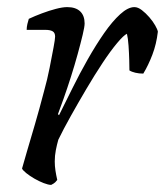

<svg xmlns="http://www.w3.org/2000/svg" viewBox="-20 -520 464 540"><path d="M124 0Q116 0 103 -5Q90 -10 77 -17.5Q64 -25 54 -33Q44 -41 42 -46Q46 -61 55.5 -93Q65 -125 78 -169.5Q91 -214 104 -264Q113 -296 119.5 -329Q126 -362 130.5 -386Q135 -410 135 -417Q135 -428 128 -432Q121 -436 108 -436H55Q55 -444 57 -452.5Q59 -461 61 -467Q78 -475 98 -482.5Q118 -490 137 -495Q156 -500 169 -500Q193 -500 205.5 -488Q218 -476 218 -454Q218 -445 212.5 -422Q207 -399 198.5 -368Q190 -337 179.5 -304Q169 -271 159 -243Q149 -215 143 -199L146 -196Q163 -230 183.5 -271.5Q204 -313 227 -353.5Q250 -394 273 -427Q296 -460 318 -480Q340 -500 358 -500Q368 -500 379 -491.5Q390 -483 400 -471.5Q410 -460 416.5 -448.5Q423 -437 424 -431Q420 -396 408.5 -366Q397 -336 383 -313Q371 -313 360.5 -315.5Q350 -318 344 -322Q344 -331 343.5 -350.5Q343 -370 341.5 -391.5Q340 -413 337 -425Q328 -421 309.5 -399Q291 -377 268.5 -343Q246 -309 223 -270Q200 -231 179 -193.5Q158 -156 144 -127Q140 -113 137 -97.5Q134 -82 134 -66Q134 -53 136 -40Q138 -27 141 -14Q139 -11 135.5 -7.5Q132 -4 124 0Z"/></svg>

Font: Texturina Medium 12pt Light
Style: Italic
Weight: 300
Italic angle: -11°
Version: Version 1.002